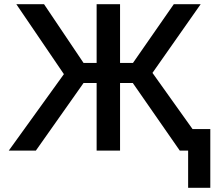

<svg xmlns="http://www.w3.org/2000/svg" viewBox="-20 -720 1061 918"><path d="M879.5 178V0H848.5V-103H985.5V178ZM839.5 0 582 -370.5 811 -700H939.5L709 -371.5L974 0ZM22 0 285.5 -365.5 58 -700H190.5L412.5 -370L151.5 0ZM442 0V-323H325V-419H442V-700H554V-419H670.5V-323H554V0Z"/></svg>

Font: Geologica Roman
Style: Regular
Weight: 400
Designer: Sindre Bremnes, Frode Helland
Foundry: Monokrom Skriftforlag AS
Version: Version 1.010;gftools[0.9.28]